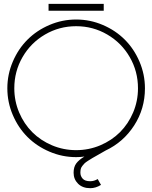

<svg xmlns="http://www.w3.org/2000/svg" viewBox="-20 -797 790 996"><path d="M397 99.1Q397 116.2 408.7 129.6Q420.4 143.1 448.2 143.1Q468.3 143.1 486.8 131.8L503.9 162.1Q476.6 179.2 448.2 179.2Q408.2 179.2 385 156Q361.8 132.8 361.8 99.1Q361.8 69.3 375.5 50.8Q389.2 32.2 418 15.1Q397 18.1 375 18.1Q302.7 18.1 236.6 -10.3Q170.4 -38.6 122.6 -86.4Q74.7 -134.3 46.4 -200.4Q18.1 -266.6 18.1 -338.9Q18.1 -411.1 46.4 -477.3Q74.7 -543.5 122.6 -591.3Q170.4 -639.2 236.6 -667.5Q302.7 -695.8 375 -695.8Q447.3 -695.8 513.4 -667.5Q579.6 -639.2 627.4 -591.3Q675.3 -543.5 703.6 -477.3Q731.9 -411.1 731.9 -338.9Q731.9 -232.9 676 -146.2Q620.1 -59.6 527.8 -16.1Q513.2 -7.8 491 4.9Q468.8 17.6 459.7 22.7Q450.7 27.8 436.8 36.9Q422.9 45.9 418 51Q413.1 56.2 406.7 64.2Q400.4 72.3 398.7 80.6Q397 88.9 397 99.1ZM54.2 -338.9Q54.2 -272.9 79.3 -213.6Q104.5 -154.3 147.5 -111.3Q190.4 -68.4 249.8 -43.2Q309.1 -18.1 375 -18.1Q440.9 -18.1 500.2 -43.2Q559.6 -68.4 602.5 -111.3Q645.5 -154.3 670.7 -213.6Q695.8 -272.9 695.8 -338.9Q695.8 -426.8 653.1 -500.7Q610.4 -574.7 536.4 -617.9Q462.4 -661.1 375 -661.1Q287.6 -661.1 213.6 -617.9Q139.6 -574.7 96.9 -500.7Q54.2 -426.8 54.2 -338.9ZM518.1 -741.2H231.9V-776.9H518.1Z"/></svg>

Font: RawengulkSans
Style: Regular
Weight: 500
Designer: gluk (gluksza@wp.pl)
Foundry: gluk (gluksza@wp.pl)
Version: Version 0.94